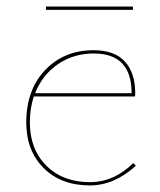

<svg xmlns="http://www.w3.org/2000/svg" viewBox="-20 -562 487 585"><path d="M385 -542V-532H120V-542ZM386 -65 394 -57Q328 3 254 3Q166 3 113 -50Q60 -103 60 -189Q60 -288 117.5 -348.5Q175 -409 265 -409Q329 -409 360.5 -374.5Q392 -340 392 -278Q392 -271 391 -268H83Q71 -232 71 -189Q71 -107 121.5 -57Q172 -7 254 -7Q327 -7 386 -65ZM266 -399Q204 -399 156.5 -366.5Q109 -334 87 -278H381Q381 -399 266 -399Z"/></svg>

Font: EauTest Hairline
Style: Regular
Weight: 250
Designer: Christian Thalmann (Catharsis Fonts)
Version: Version 0.001;PS 000.001;hotconv 1.0.88;makeotf.lib2.5.64775